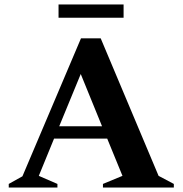

<svg xmlns="http://www.w3.org/2000/svg" viewBox="-20 -836 814 856"><path d="M19 0V-16L80 -50L341 -665H429L687 -52L755 -16V0H439V-16L526 -52L458 -218H221L153 -52L236 -16V0ZM244 -273H435L340 -506ZM241 -757V-816H531V-757Z"/></svg>

Font: Spectral
Style: Bold
Weight: 700
Designer: Jean-Baptiste Levee
Foundry: Production Type
Version: Version 2.001